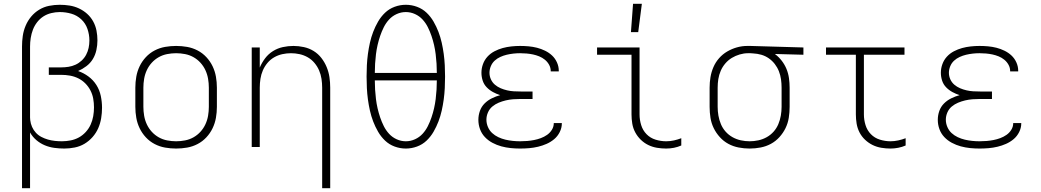

<svg xmlns="http://www.w3.org/2000/svg" viewBox="-20 -768 5440 1003"><path d="M95 215V-525Q95 -553 99 -580.5Q103 -608 114 -634Q125 -660 143 -681.5Q161 -703 185 -717.5Q209 -732 236.5 -737.5Q264 -743 292 -743Q318 -743 343.5 -739Q369 -735 392.5 -724Q416 -713 435 -696Q454 -679 466.5 -656.5Q479 -634 484 -608.5Q489 -583 489 -557Q489 -532 483.5 -506.5Q478 -481 465 -459.5Q452 -438 431.5 -422.5Q411 -407 388 -397Q417 -387 442 -368.5Q467 -350 483.5 -324Q500 -298 506.5 -267Q513 -236 513 -205Q513 -178 508.5 -150.5Q504 -123 493 -98Q482 -73 463.5 -52Q445 -31 421.5 -17Q398 -3 370.5 2.5Q343 8 316 8Q290 8 264 4.5Q238 1 214 -9Q190 -19 170 -36Q150 -53 137 -76V215ZM303 -30Q326 -30 349 -34.5Q372 -39 392 -50Q412 -61 428 -78.5Q444 -96 453.5 -117Q463 -138 467 -161Q471 -184 471 -207Q471 -230 467 -252.5Q463 -275 452.5 -295.5Q442 -316 425.5 -332.5Q409 -349 388.5 -359Q368 -369 345.5 -373Q323 -377 300 -377H235V-416H300Q319 -416 338 -419Q357 -422 374.5 -430Q392 -438 406.5 -451.5Q421 -465 430 -482Q439 -499 443 -518Q447 -537 447 -556V-557Q447 -587 437 -616.5Q427 -646 404.5 -667Q382 -688 352.5 -696.5Q323 -705 292 -705Q270 -705 247.5 -699.5Q225 -694 206.5 -682Q188 -670 174 -652Q160 -634 152 -613Q144 -592 140.5 -569.5Q137 -547 137 -525V-154L138 -140Q140 -122 147.5 -105Q155 -88 167.5 -74.5Q180 -61 196.5 -52.5Q213 -44 230.5 -39Q248 -34 266.5 -32Q285 -30 303 -30Z M900 8Q871 8 842.5 3Q814 -2 788 -15.5Q762 -29 742 -50.5Q722 -72 709.5 -98Q697 -124 692 -152.5Q687 -181 687 -210V-310Q687 -339 692 -367.5Q697 -396 709.5 -422Q722 -448 742 -469.5Q762 -491 788 -504.5Q814 -518 842.5 -523Q871 -528 900 -528Q929 -528 957.5 -523Q986 -518 1012 -504.5Q1038 -491 1058 -469.5Q1078 -448 1090.5 -422Q1103 -396 1108 -367.5Q1113 -339 1113 -310V-210Q1113 -181 1108 -152.5Q1103 -124 1090.5 -98Q1078 -72 1058 -50.5Q1038 -29 1012 -15.5Q986 -2 957.5 3Q929 8 900 8ZM900 -30Q923 -30 946.5 -34.5Q970 -39 990.5 -50.5Q1011 -62 1027 -79.5Q1043 -97 1053 -118.5Q1063 -140 1067 -163.5Q1071 -187 1071 -210V-310Q1071 -333 1067 -356.5Q1063 -380 1053 -401.5Q1043 -423 1027 -440.5Q1011 -458 990.5 -469.5Q970 -481 946.5 -485.5Q923 -490 900 -490Q877 -490 853.5 -485.5Q830 -481 809.5 -469.5Q789 -458 773 -440.5Q757 -423 747 -401.5Q737 -380 733 -356.5Q729 -333 729 -310V-210Q729 -187 733 -163.5Q737 -140 747 -118.5Q757 -97 773 -79.5Q789 -62 809.5 -50.5Q830 -39 853.5 -34.5Q877 -30 900 -30Z M1663 215V-310Q1663 -333 1659.5 -356Q1656 -379 1647 -400Q1638 -421 1623 -439Q1608 -457 1588 -468.5Q1568 -480 1545.5 -485Q1523 -490 1500 -490Q1477 -490 1454.5 -485Q1432 -480 1412 -468.5Q1392 -457 1377 -439Q1362 -421 1353 -400Q1344 -379 1340.5 -356Q1337 -333 1337 -310V0H1295V-520H1337V-415Q1348 -441 1365 -463.5Q1382 -486 1406 -501Q1430 -516 1457.5 -522Q1485 -528 1513 -528Q1540 -528 1567.5 -522Q1595 -516 1618.5 -501.5Q1642 -487 1659 -465Q1676 -443 1686.5 -417.5Q1697 -392 1701 -365Q1705 -338 1705 -310V215Z M2100 8Q2070 8 2041.5 -2.5Q2013 -13 1991.5 -33.5Q1970 -54 1955 -80Q1940 -106 1929.5 -133.5Q1919 -161 1912.5 -190Q1906 -219 1902 -248.5Q1898 -278 1896.5 -308Q1895 -338 1895 -368Q1895 -397 1896.5 -427Q1898 -457 1902 -486.5Q1906 -516 1912.5 -545Q1919 -574 1929.5 -601.5Q1940 -629 1955 -655Q1970 -681 1991.5 -701.5Q2013 -722 2041.5 -732.5Q2070 -743 2100 -743Q2130 -743 2158.5 -732.5Q2187 -722 2208.5 -701.5Q2230 -681 2245 -655Q2260 -629 2270.5 -601.5Q2281 -574 2287.5 -545Q2294 -516 2298 -486.5Q2302 -457 2303.5 -427Q2305 -397 2305 -368Q2305 -338 2303.5 -308Q2302 -278 2298 -248.5Q2294 -219 2287.5 -190Q2281 -161 2270.5 -133.5Q2260 -106 2245 -80Q2230 -54 2208.5 -33.5Q2187 -13 2158.5 -2.5Q2130 8 2100 8ZM2262 -387Q2262 -411 2260.5 -435.5Q2259 -460 2256 -484.5Q2253 -509 2247.5 -533Q2242 -557 2234 -580.5Q2226 -604 2215 -626Q2204 -648 2187.5 -666Q2171 -684 2148 -694.5Q2125 -705 2100 -705Q2075 -705 2052 -694.5Q2029 -684 2012.5 -666Q1996 -648 1985 -626Q1974 -604 1966 -580.5Q1958 -557 1952.5 -533Q1947 -509 1944 -484.5Q1941 -460 1939.5 -435.5Q1938 -411 1938 -387ZM2100 -30Q2125 -30 2148 -40.5Q2171 -51 2187.5 -69Q2204 -87 2215 -109Q2226 -131 2234 -154.5Q2242 -178 2247.5 -202Q2253 -226 2256 -250.5Q2259 -275 2260.5 -299.5Q2262 -324 2262 -348H1938Q1938 -324 1939.5 -299.5Q1941 -275 1944 -250.5Q1947 -226 1952.5 -202Q1958 -178 1966 -154.5Q1974 -131 1985 -109Q1996 -87 2012.5 -69Q2029 -51 2052 -40.5Q2075 -30 2100 -30Z M2697 8Q2672 8 2647.5 5.5Q2623 3 2599 -3.5Q2575 -10 2552.5 -22Q2530 -34 2513 -52Q2496 -70 2487.5 -93.5Q2479 -117 2479 -142Q2479 -166 2487 -188.5Q2495 -211 2511.5 -227.5Q2528 -244 2549.5 -254.5Q2571 -265 2593 -271Q2574 -277 2555.5 -287Q2537 -297 2522.5 -312Q2508 -327 2501.5 -347Q2495 -367 2495 -388Q2495 -411 2503 -433Q2511 -455 2526.5 -472Q2542 -489 2563 -500Q2584 -511 2606 -517Q2628 -523 2651 -525.5Q2674 -528 2697 -528Q2719 -528 2741.5 -526Q2764 -524 2785.5 -518.5Q2807 -513 2827.5 -503Q2848 -493 2864 -478Q2880 -463 2889.5 -442Q2899 -421 2899 -399V-395H2857V-397Q2857 -414 2848.5 -429.5Q2840 -445 2826.5 -456Q2813 -467 2797 -473.5Q2781 -480 2764.5 -483.5Q2748 -487 2731 -488.5Q2714 -490 2697 -490Q2679 -490 2661.5 -488Q2644 -486 2627 -482Q2610 -478 2593.5 -470.5Q2577 -463 2564 -451Q2551 -439 2544 -422Q2537 -405 2537 -388Q2537 -370 2544.5 -353.5Q2552 -337 2565.5 -325.5Q2579 -314 2595.5 -307Q2612 -300 2629.5 -296Q2647 -292 2664.5 -291Q2682 -290 2700 -290H2762V-251H2700Q2680 -251 2660.5 -249.5Q2641 -248 2622 -243.5Q2603 -239 2585 -231.5Q2567 -224 2552 -211.5Q2537 -199 2529 -180.5Q2521 -162 2521 -143Q2521 -123 2529 -104.5Q2537 -86 2551 -73Q2565 -60 2583 -51.5Q2601 -43 2620 -38.5Q2639 -34 2658.5 -32Q2678 -30 2697 -30Q2716 -30 2734 -31.5Q2752 -33 2770 -36.5Q2788 -40 2805.5 -46.5Q2823 -53 2838 -63.5Q2853 -74 2863 -90Q2873 -106 2873 -125H2915V-123Q2915 -100 2904 -78Q2893 -56 2875 -41Q2857 -26 2835.5 -16.5Q2814 -7 2791 -1.5Q2768 4 2744.5 6Q2721 8 2697 8Z M3460 8Q3436 8 3412 4Q3388 0 3366.5 -10.5Q3345 -21 3327.5 -38Q3310 -55 3298.5 -76.5Q3287 -98 3283 -122Q3279 -146 3279 -170V-482H3099V-520H3321V-170Q3321 -142 3329.5 -114.5Q3338 -87 3357.5 -67Q3377 -47 3404.5 -38.5Q3432 -30 3460 -30Q3481 -30 3501 -34.5Q3521 -39 3539 -46V-8Q3521 0 3501 4Q3481 8 3460 8ZM3276 -600 3287 -748H3333L3314 -600Z M3896 8Q3867 8 3838.5 2.5Q3810 -3 3785 -16.5Q3760 -30 3740.5 -51.5Q3721 -73 3708.5 -98.5Q3696 -124 3691.5 -152.5Q3687 -181 3687 -210V-310Q3687 -338 3691.5 -365Q3696 -392 3707 -417.5Q3718 -443 3736.5 -464Q3755 -485 3779 -499Q3803 -513 3829.5 -520.5Q3856 -528 3884 -528H3900L4177 -520V-482L4028 -486Q4048 -471 4063.5 -451Q4079 -431 4088.5 -408Q4098 -385 4101.5 -360Q4105 -335 4105 -310V-210Q4105 -181 4100.5 -152.5Q4096 -124 4083.5 -98.5Q4071 -73 4051.5 -51.5Q4032 -30 4007 -16.5Q3982 -3 3953.5 2.5Q3925 8 3896 8ZM3896 -30Q3919 -30 3942 -35Q3965 -40 3985.5 -51.5Q4006 -63 4021.5 -80.5Q4037 -98 4046 -119.5Q4055 -141 4059 -164Q4063 -187 4063 -210V-310Q4063 -332 4060 -353.5Q4057 -375 4049 -395.5Q4041 -416 4027.5 -433.5Q4014 -451 3996 -463.5Q3978 -476 3957 -482Q3936 -488 3914 -489L3900 -490H3888Q3866 -490 3844 -483.5Q3822 -477 3803 -465.5Q3784 -454 3769 -436.5Q3754 -419 3745 -398Q3736 -377 3732.5 -355Q3729 -333 3729 -310V-210Q3729 -187 3733 -164Q3737 -141 3746 -119.5Q3755 -98 3770.5 -80.5Q3786 -63 3806.5 -51.5Q3827 -40 3850 -35Q3873 -30 3896 -30Z M4632 8Q4608 8 4584 4Q4560 0 4538.5 -10.5Q4517 -21 4499 -38Q4481 -55 4470 -76.5Q4459 -98 4455 -122Q4451 -146 4451 -170V-482H4295V-520H4705V-482H4493V-170Q4493 -142 4501.5 -114.5Q4510 -87 4529.5 -67Q4549 -47 4576.5 -38.5Q4604 -30 4632 -30Q4652 -30 4672.5 -34.5Q4693 -39 4711 -46V-8Q4693 0 4672.5 4Q4652 8 4632 8Z M5097 8Q5072 8 5047.5 5.5Q5023 3 4999 -3.5Q4975 -10 4952.5 -22Q4930 -34 4913 -52Q4896 -70 4887.5 -93.5Q4879 -117 4879 -142Q4879 -166 4887 -188.5Q4895 -211 4911.5 -227.5Q4928 -244 4949.5 -254.5Q4971 -265 4993 -271Q4974 -277 4955.5 -287Q4937 -297 4922.5 -312Q4908 -327 4901.5 -347Q4895 -367 4895 -388Q4895 -411 4903 -433Q4911 -455 4926.5 -472Q4942 -489 4963 -500Q4984 -511 5006 -517Q5028 -523 5051 -525.5Q5074 -528 5097 -528Q5119 -528 5141.5 -526Q5164 -524 5185.5 -518.5Q5207 -513 5227.5 -503Q5248 -493 5264 -478Q5280 -463 5289.5 -442Q5299 -421 5299 -399V-395H5257V-397Q5257 -414 5248.5 -429.5Q5240 -445 5226.5 -456Q5213 -467 5197 -473.5Q5181 -480 5164.5 -483.5Q5148 -487 5131 -488.5Q5114 -490 5097 -490Q5079 -490 5061.5 -488Q5044 -486 5027 -482Q5010 -478 4993.5 -470.5Q4977 -463 4964 -451Q4951 -439 4944 -422Q4937 -405 4937 -388Q4937 -370 4944.5 -353.5Q4952 -337 4965.5 -325.5Q4979 -314 4995.5 -307Q5012 -300 5029.5 -296Q5047 -292 5064.5 -291Q5082 -290 5100 -290H5162V-251H5100Q5080 -251 5060.5 -249.5Q5041 -248 5022 -243.5Q5003 -239 4985 -231.5Q4967 -224 4952 -211.5Q4937 -199 4929 -180.5Q4921 -162 4921 -143Q4921 -123 4929 -104.5Q4937 -86 4951 -73Q4965 -60 4983 -51.5Q5001 -43 5020 -38.5Q5039 -34 5058.5 -32Q5078 -30 5097 -30Q5116 -30 5134 -31.5Q5152 -33 5170 -36.5Q5188 -40 5205.5 -46.5Q5223 -53 5238 -63.5Q5253 -74 5263 -90Q5273 -106 5273 -125H5315V-123Q5315 -100 5304 -78Q5293 -56 5275 -41Q5257 -26 5235.5 -16.5Q5214 -7 5191 -1.5Q5168 4 5144.5 6Q5121 8 5097 8Z"/></svg>

Font: Iosevka Extralight Extended
Style: Regular
Weight: 200
Width: 7
Monospace: yes
Designer: Belleve Invis
Foundry: Belleve Invis
Version: Version 32.5.0; ttfautohint (v1.8.4)